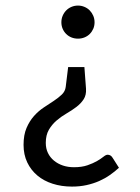

<svg xmlns="http://www.w3.org/2000/svg" viewBox="-20 -505 503 692"><path d="M408.7 99.6Q394 113.3 376.2 125.7Q358.4 138.2 337.4 147.5Q316.4 156.7 292 162.1Q267.6 167.5 239.3 167.5Q201.7 167.5 169.7 157.2Q137.7 147 114.5 127.4Q91.3 107.9 78.1 80.1Q64.9 52.2 64.9 17.1Q64.9 -19 75.7 -43.9Q86.4 -68.8 102.5 -86.9Q118.7 -105 137.9 -117.7Q157.2 -130.4 174.1 -141.6Q190.9 -152.8 202.9 -164.3Q214.8 -175.8 216.8 -191.4L225.6 -263.2H284.2L290 -185.1Q291.5 -162.6 281.5 -147.2Q271.5 -131.8 255.4 -119.6Q239.3 -107.4 220 -96.2Q200.7 -85 184.1 -70.8Q167.5 -56.6 156.2 -37.4Q145 -18.1 145 9.8Q145 30.3 152.8 46.4Q160.6 62.5 174.6 74Q188.5 85.4 206.8 91.6Q225.1 97.7 246.6 97.7Q274.9 97.7 295.4 90.6Q315.9 83.5 330.1 75.2Q344.2 66.9 353 59.8Q361.8 52.7 367.7 52.7Q379.4 52.7 385.7 63.5ZM201.2 -424.8Q201.2 -437 205.8 -448Q210.4 -459 218.5 -467.3Q226.6 -475.6 237.5 -480.2Q248.5 -484.9 261.2 -484.9Q273.4 -484.9 284.4 -480.2Q295.4 -475.6 303.5 -467.3Q311.5 -459 316.2 -448Q320.8 -437 320.8 -424.8Q320.8 -412.1 316.2 -401.4Q311.5 -390.6 303.5 -382.6Q295.4 -374.5 284.4 -370.1Q273.4 -365.7 261.2 -365.7Q248.5 -365.7 237.5 -370.1Q226.6 -374.5 218.5 -382.6Q210.4 -390.6 205.8 -401.4Q201.2 -412.1 201.2 -424.8Z"/></svg>

Font: Carlito
Style: Regular
Weight: 400
Designer: Lukasz Dziedzic
Foundry: tyPoland Lukasz Dziedzic
Version: Version 1.104